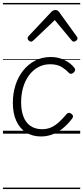

<svg xmlns="http://www.w3.org/2000/svg" viewBox="-20 -905 563 1300"><path d="M258 19Q199 19 156 -8.5Q113 -36 90 -87Q67 -138 67 -209Q67 -273 85 -329Q103 -385 137 -427.5Q171 -470 218 -494.5Q265 -519 324 -519Q373 -519 415.5 -499Q458 -479 484 -445Q490 -437 488.5 -429.5Q487 -422 478 -413Q468 -405 460 -405Q452 -405 446 -412Q421 -438 392.5 -454Q364 -470 319 -470Q275 -470 238.5 -450Q202 -430 176 -394.5Q150 -359 136.5 -312.5Q123 -266 123 -212Q123 -157 138.5 -116Q154 -75 185.5 -53Q217 -31 263 -30Q300 -30 328.5 -43.5Q357 -57 382.5 -81Q408 -105 432 -134Q440 -142 448 -141Q456 -140 464 -134Q472 -128 474 -120.5Q476 -113 469 -103Q440 -64 406 -36.5Q372 -9 335 5Q298 19 258 19ZM190 -623Q182 -623 174.5 -630.5Q167 -638 167 -646Q167 -650 168.5 -653Q170 -656 173 -660L328 -825Q334 -831 340.5 -834Q347 -837 355 -837Q363 -837 369 -834Q375 -831 380 -824L499 -659Q502 -655 503.5 -651.5Q505 -648 505 -646Q505 -637 496.5 -630Q488 -623 480 -623Q475 -623 471 -626Q467 -629 464 -633L351 -769L208 -633Q203 -629 199 -626Q195 -623 190 -623ZM0 365H523V375H0ZM0 -20H523V0H0ZM0 -505H523V-500H0ZM0 -885H523V-875H0Z"/></svg>

Font: Playwrite GB S Guides
Style: Italic
Weight: 400
Italic angle: -7.01216°
Designer: Veronika Burian, José Scaglione
Foundry: TypeTogether
Version: Version 1.002